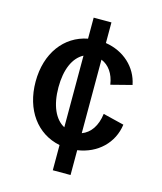

<svg xmlns="http://www.w3.org/2000/svg" viewBox="-118 -768 818 971"><g transform="rotate(15 291.0 -282.5)"><path d="M251 117H344V-13C448 -28 523 -100 536 -198L426 -225C418 -161 388 -118 344 -102V-487C384 -471 412 -432 420 -376L529 -404C512 -493 440 -559 344 -574V-682H251V-572C131 -549 51 -443 51 -294C51 -146 130 -39 251 -15ZM170 -296C170 -389 199 -456 251 -483V-108C200 -135 170 -202 170 -296Z"/></g></svg>

Font: Ronzino Medium
Style: Regular
Weight: 500
Designer: Nunzio Mazzaferro
Foundry: Collletttivo
Version: Version 1.000;Glyphs 3.3 (3337)